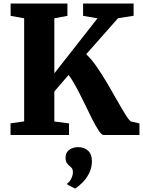

<svg xmlns="http://www.w3.org/2000/svg" viewBox="-20 -763 808 1085"><path d="M566 0Q554.5 0 537.5 -25.5Q520.5 -51 500.2 -91.5Q480 -132 457.5 -178.5Q435 -225 412.2 -267.8Q389.5 -310.5 367.5 -339.5L287 -246V-76.5L370 -65.5V0H39.5V-66L116.5 -77V-659.5L40 -673.5V-743H361V-673.5L287 -659.5V-348.5L531 -659.5L449.5 -673.5V-743H735V-674L647 -660L467 -456.5Q495 -431 525.5 -387.2Q556 -343.5 585.8 -292.8Q615.5 -242 642 -195.2Q668.5 -148.5 688.8 -115.8Q709 -83 720.5 -76.5L768 -65.5V0ZM499.5 149Q499 186 483.2 216.8Q467.5 247.5 445.5 269.2Q423.5 291 405 302H403.5L361.5 280.5L359.5 273Q371 268 381.5 248.2Q392 228.5 392 210.5Q392 194.5 385.8 187.2Q379.5 180 373 175Q365 169.5 357.8 158Q350.5 146.5 350.5 128Q350.5 104.5 363 91.5Q375.5 78.5 391.2 73.5Q407 68.5 418 68.5H421.5Q456 68.5 478 89Q500 109.5 499.5 149Z"/></svg>

Font: Merriweather Black
Style: Regular
Weight: 900
Designer: Eben Sorkin
Foundry: Eben Sorkin
Version: Version 2.200;gftools[0.9.31]